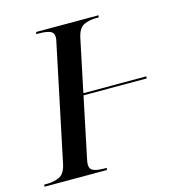

<svg xmlns="http://www.w3.org/2000/svg" viewBox="-128 -809 849 904"><g transform="rotate(-15 296.5 -357.0)"><path d="M-22 0 -20 -10H-7Q26 -10 53 -22Q80 -34 90 -79L207 -636Q212 -655 212 -666Q212 -689 193.5 -696.5Q175 -704 140 -704H127L129 -714H433L431 -704H418Q385 -704 359 -692Q333 -680 323 -635L269 -378H576L575 -368H267L206 -76Q202 -59 202 -48Q202 -25 220.5 -17.5Q239 -10 272 -10H285L282 0Z"/></g></svg>

Font: Noto Serif Display Medium
Style: Italic
Weight: 500
Italic angle: -12°
Designer: Monotype Design Team
Foundry: Monotype Imaging Inc.
Version: Version 2.009